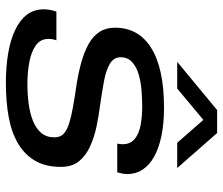

<svg xmlns="http://www.w3.org/2000/svg" viewBox="-74 -690 776 669"><g transform="rotate(90 314.5 -356.0)"><path d="M269 12Q213 12 166 4Q119 -4 84.5 -20.5Q50 -37 31.5 -61.5Q13 -86 13 -120Q13 -131 15 -142Q17 -153 21 -164H121Q119 -160 117.5 -152Q116 -144 116 -137Q116 -108 139 -92Q162 -76 198 -69.5Q234 -63 273 -63Q309 -63 342.5 -67.5Q376 -72 402 -82.5Q428 -93 443.5 -111Q459 -129 459 -157Q459 -178 446.5 -189.5Q434 -201 410 -208.5Q386 -216 352.5 -222Q319 -228 277 -234Q232 -241 195.5 -251.5Q159 -262 132.5 -277Q106 -292 91.5 -314.5Q77 -337 77 -368Q77 -409 94.5 -440.5Q112 -472 147 -494Q182 -516 234 -527.5Q286 -539 355 -539Q411 -539 454 -530Q497 -521 526.5 -504.5Q556 -488 571.5 -464.5Q587 -441 587 -412Q587 -403 585.5 -395Q584 -387 581 -376H481Q482 -381 482.5 -386Q483 -391 483 -395Q483 -422 464.5 -437Q446 -452 416 -457.5Q386 -463 352 -463Q329 -463 299.5 -461Q270 -459 242.5 -451.5Q215 -444 197.5 -428.5Q180 -413 180 -388Q180 -364 202.5 -350.5Q225 -337 262.5 -330Q300 -323 342 -317Q382 -312 420.5 -304Q459 -296 491.5 -281Q524 -266 543 -242Q562 -218 562 -179Q562 -127 541 -90.5Q520 -54 481.5 -31Q443 -8 389.5 2Q336 12 269 12ZM196 -585 364 -724H444L566 -585H478L386 -690H415L289 -585Z"/></g></svg>

Font: Archivo Expanded
Style: Italic
Weight: 400
Width: 7
Italic angle: -10°
Designer: Hector Gatti
Foundry: Omnibus-Type
Version: Version 2.001